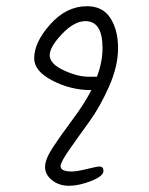

<svg xmlns="http://www.w3.org/2000/svg" viewBox="-20 -644 478 618"><path d="M273 -354Q208 -354 149 -384.5Q90 -415 90 -456Q90 -508 142 -566Q194 -624 260 -624Q311 -624 335.5 -585.5Q360 -547 360 -489Q360 -431 331 -365.5Q302 -300 267.5 -252.5Q233 -205 204 -163.5Q175 -122 175 -109Q175 -92 211 -92Q227 -92 259.5 -100Q292 -108 300 -108Q313 -108 313 -94Q313 -77 273.5 -61.5Q234 -46 202 -46Q170 -46 147.5 -64Q125 -82 125 -106.5Q125 -131 149.5 -168.5Q174 -206 213.5 -259Q253 -312 274 -354ZM266 -397H292Q310 -444 310 -490Q310 -576 255 -576Q219 -576 179.5 -534.5Q140 -493 140 -466Q140 -439 184.5 -418Q229 -397 266 -397Z"/></svg>

Font: Kalam Light
Style: Regular
Weight: 300
Version: Version 2.001;PS 1.0;hotconv 1.0.79;makeotf.lib2.5.61930; tt